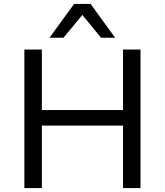

<svg xmlns="http://www.w3.org/2000/svg" viewBox="-20 -957 839 977"><path d="M104 0V-705H193V-397H606V-705H695V0H606V-318H193V0ZM232 -765 357 -937H441L566 -765H494L399 -881L303 -765Z"/></svg>

Font: Nunito Sans 8pt
Style: Regular
Weight: 400
Version: Version 3.101;gftools[0.9.27]